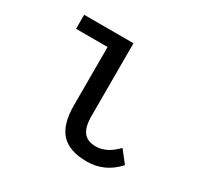

<svg xmlns="http://www.w3.org/2000/svg" viewBox="-122 -669 843 821"><g transform="rotate(30 300.0 -259.0)"><path d="M316.4 -168.9Q316.4 -114.7 335.9 -90.1Q355.5 -65.4 396.5 -65.4Q450.2 -65.4 499.5 -117.2L545.4 -58.6Q483.4 9.8 396 9.8Q309.6 9.8 269 -33.4Q228.5 -76.7 228.5 -170.4V-459H72.8V-528.3H316.4Z"/></g></svg>

Font: Cousine
Style: Regular
Weight: 400
Monospace: yes
Designer: Steve Matteson
Foundry: Ascender Corporation
Version: Version 1.20